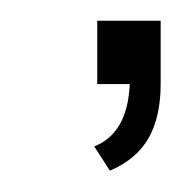

<svg xmlns="http://www.w3.org/2000/svg" viewBox="-20 -82 175 185"><path d="M73.7 -1V-62H134.8V-1Q134.8 30.3 123.3 50.8Q111.8 71.3 85.9 82.5L70.8 59.1Q103 46.4 105 -1Z"/></svg>

Font: ML-NILA02
Style: Regular
Weight: 400
Version: Version ML-NILA02 1.0